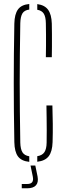

<svg xmlns="http://www.w3.org/2000/svg" viewBox="-20 -824 331 984"><path d="M130 5.5Q90 1.5 72.2 -22.2Q54.5 -46 53.5 -95.5Q52 -178.5 51.2 -253Q50.5 -327.5 50.5 -399.5Q50.5 -471.5 51.2 -546Q52 -620.5 53.5 -703Q54.5 -751.5 72.2 -775.8Q90 -800 130 -803.5V-775Q105.5 -772 95.2 -755.8Q85 -739.5 84 -705Q82.5 -622 81.8 -547Q81 -472 81 -399.8Q81 -327.5 81.8 -252.2Q82.5 -177 84 -93Q85 -59.5 95.2 -43.2Q105.5 -27 130 -23ZM171 5V-23.5Q196.5 -27.5 207.5 -44Q218.5 -60.5 219 -93Q219.5 -124.5 219.5 -156.5Q219.5 -188.5 219 -220.5Q218.5 -252.5 218 -283.5H248.5Q250 -233 250.5 -189.2Q251 -145.5 249.5 -95.5Q248 -47.5 229.8 -23.5Q211.5 0.5 171 5ZM215 -531Q215.5 -560 215.8 -589Q216 -618 215.8 -647.2Q215.5 -676.5 215 -705Q214.5 -737.5 204.5 -753.8Q194.5 -770 171 -774V-803Q209 -798 226.5 -774Q244 -750 245.5 -703Q246 -682.5 246.2 -649.8Q246.5 -617 246.2 -584.2Q246 -551.5 245.5 -531ZM91.5 141V119H118.5Q138 119 145 109.5Q152 100 148 80.5L136.5 24.5H161L172.5 80.5Q178 110 164.5 125.5Q151 141 118.5 141Z"/></svg>

Font: Big Shoulders Stencil Display ExtraLight
Style: Regular
Weight: 250
Designer: Patric King
Foundry: XO Type Co
Version: Version 2.001